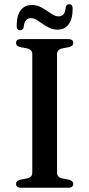

<svg xmlns="http://www.w3.org/2000/svg" viewBox="-20 -884 420 904"><path d="M248.5 -70.5Q248.5 -60 254.8 -53.2Q261 -46.5 273 -44L306 -37.5Q325 -32.5 325 -18Q325 -10 319.2 -5Q313.5 0 301 0H79.5Q67 0 61.2 -5Q55.5 -10 55.5 -18Q55.5 -32.5 74 -37.5L107.5 -44Q119.5 -46.5 125.8 -53.2Q132 -60 132 -70.5V-629.5Q132 -640 125.8 -646.8Q119.5 -653.5 107.5 -656L74 -662.5Q55.5 -667.5 55.5 -682Q55.5 -690.5 61.2 -695.2Q67 -700 79.5 -700H301Q313.5 -700 319.2 -695.2Q325 -690.5 325 -682Q325 -667.5 306 -662.5L273 -656Q261 -653.5 254.8 -646.8Q248.5 -640 248.5 -629.5ZM251 -744.5Q230 -744.5 213 -752.8Q196 -761 181 -771.5Q166 -782 152.5 -790.2Q139 -798.5 125 -798.5Q95 -798.5 91.5 -755.5Q88.5 -741.5 75 -741.5Q58.5 -741.5 58.5 -762Q58.5 -811 77.5 -835.8Q96.5 -860.5 129.5 -860.5Q150.5 -860.5 167.8 -852.5Q185 -844.5 199.8 -834Q214.5 -823.5 228.2 -815.2Q242 -807 256 -807Q286.5 -807 289.5 -849.5Q292.5 -864 306.5 -864Q322 -864 322 -843Q322 -794 303 -769.2Q284 -744.5 251 -744.5Z"/></svg>

Font: Fraunces 16pt
Style: Regular
Weight: 400
Version: Version 1.000;[b76b70a41]